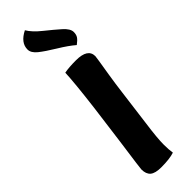

<svg xmlns="http://www.w3.org/2000/svg" viewBox="-320 -944 944 944"><g transform="rotate(-45 152.0 -472.5)"><path d="M206 -666Q288 -666 288 -613Q288 -608 283.5 -581Q279 -554 270.5 -501Q262 -448 255 -392L230 -199Q218 -113 218 -67Q218 -33 222 -8Q189 3 131 3Q89 3 71.5 -12Q54 -27 54 -59Q54 -65 59 -100.5Q64 -136 77 -231.5Q90 -327 104 -437Q123 -590 126 -660Q157 -666 206 -666ZM133 -948Q151 -917 193.5 -883Q236 -849 266.5 -822Q297 -795 297 -772Q297 -754 289.5 -742.5Q282 -731 262 -716Q232 -742 181 -773Q130 -804 102.5 -826Q75 -848 75 -872Q75 -919 133 -948Z"/></g></svg>

Font: Overlock Black
Style: Italic
Weight: 900
Designer: Dario Muhafara
Foundry: Dario Manuel Muhafara
Version: Version 1.002